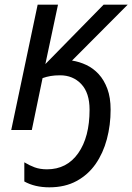

<svg xmlns="http://www.w3.org/2000/svg" viewBox="-20 -556 566 821"><path d="M141 -536H228L174 -282L423 -536H526L288 -297Q320 -292 349.5 -278Q379 -264 402 -239Q425 -214 439 -176.5Q453 -139 453 -87Q453 -21 437 39Q421 99 389 145Q357 191 307.5 218Q258 245 191 245Q129 245 84 220V138Q105 151 128 159.5Q151 168 181 168Q266 168 314.5 99Q363 30 363 -87Q363 -159 327.5 -196.5Q292 -234 237 -234Q214 -234 196.5 -231Q179 -228 162 -222L116 0H28Z"/></svg>

Font: BC Sans
Style: Italic
Weight: 400
Italic angle: -12°
Designer: Monotype Design Team
Designer: Province of B.C.
Foundry: Monotype Imaging Inc.
Version: Version 2.000;GOOG;noto-source:20170915:90ef993387c0